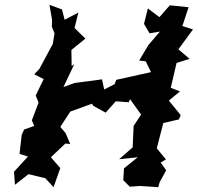

<svg xmlns="http://www.w3.org/2000/svg" viewBox="-20 -755 820 796"><path d="M642 0 669 -49 646 -81 668 -94 630 -140 657 -245 722 -260 729 -278 680 -338 726 -376 688 -391 712 -494 766 -511 705 -563 720 -551 780 -633 736 -647 762 -725 684 -733 641 -684 593 -720 577 -656 600 -617 643 -624 595 -568 557 -504 584 -501 606 -456C558 -445 510 -435 462 -424L455 -406L412 -384L403 -426L289 -411L243 -394L288 -489L277 -481L276 -548C296 -564 314 -579 334 -595L289 -639L305 -703L248 -673L237 -716L185 -735L196 -672L195 -644L206 -617L199 -573L143 -469L122 -447L161 -427L128 -359L140 -330L112 -256L122 -233L80 -218L70 -196L61 -117L96 -106L38 -43L42 11L98 -33L168 -16L202 21L230 -58L191 -103L251 -160L271 -158L252 -203L230 -229L304 -342L262 -289L361 -325L367 -316L418 -288L460 -335L514 -331L519 -344L565 -280L534 -233L530 -144L474 -95L551 -103L494 -57L491 -8L518 19L561 16L636 21Z"/></svg>

Font: Asimov Aggro
Style: It
Weight: 500
Designer: Google
Version: Version 2.000980; 2014